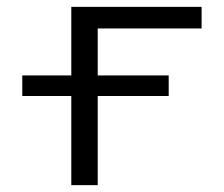

<svg xmlns="http://www.w3.org/2000/svg" viewBox="-20 -540 653 560"><path d="M45 -260V-320H188V-520H568V-457H265V-320H472V-260H265V0H188V-260Z"/></svg>

Font: Mplus 1p
Style: Regular
Weight: 400
Version: Version 1.061